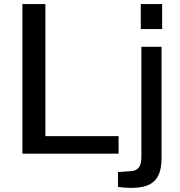

<svg xmlns="http://www.w3.org/2000/svg" viewBox="-20 -762 893 952"><path d="M91 -742V0H568V-87H205V-742ZM565 165C727 185 781 140 781 21V-530H681V15C681 68 663 85 625 87L565 91ZM678 -618H784V-742H678Z"/></svg>

Font: Bisquit Text
Style: Regular
Weight: 400
Version: Version 1.004;Glyphs 3.2.3 (3260)